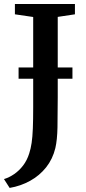

<svg xmlns="http://www.w3.org/2000/svg" viewBox="-38 -763 435 966"><path d="M-18 138Q8.5 130 33.5 112.8Q58.5 95.5 78.2 69.8Q98 44 109 9Q117 -15.5 121.2 -44.5Q125.5 -73.5 127.2 -116.2Q129 -159 129 -223.5V-677.5L37 -691V-743H339V-691L252.5 -678V-273.5Q252.5 -186.5 251.2 -122.8Q250 -59 240.5 -18Q227 37.5 194 79Q161 120.5 113.5 146.8Q66 173 10.5 182.5ZM326.5 -423.5V-367H55.5V-423.5Z"/></svg>

Font: Merriweather 28pt SemiBold
Style: Regular
Weight: 600
Version: Version 2.100